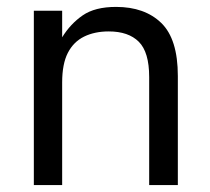

<svg xmlns="http://www.w3.org/2000/svg" viewBox="-20 -536 609 556"><path d="M160 0H78V-505H160V-428Q184 -467 219.5 -491.5Q255 -516 316 -516Q399 -516 447 -469.5Q495 -423 495 -316V0H412V-313Q412 -385 382 -415Q352 -445 295 -445Q254 -445 223.5 -430Q193 -415 176.5 -383Q160 -351 160 -297Z"/></svg>

Font: Asta Sans
Style: Regular
Weight: 400
Designer: 42dot
Version: Version 1.000